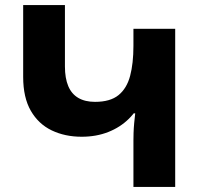

<svg xmlns="http://www.w3.org/2000/svg" viewBox="-20 -734 788 754"><path d="M668 0H504V-183Q504 -193 504.5 -211.5Q505 -230 507 -251Q509 -272 511 -289H504V-621H668ZM557 -602V-448Q557 -393 538.5 -347Q520 -301 486 -267.5Q452 -234 405 -215.5Q358 -197 301 -197Q235 -197 183 -222Q131 -247 101 -299Q71 -351 71 -432V-714H235V-473Q235 -427 248 -396Q261 -365 287.5 -349.5Q314 -334 353 -334Q413 -334 445.5 -360.5Q478 -387 491 -436Q504 -485 504 -554V-602Z"/></svg>

Font: Noto Sans Armenian ExtraBold
Style: Regular
Weight: 800
Version: Version 2.007